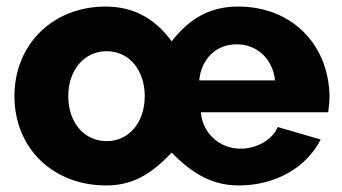

<svg xmlns="http://www.w3.org/2000/svg" viewBox="-20 -555 1042 585"><path d="M303 10C380 10 437 -20 503 -90C570 -22 630 10 708 10C818 10 914 -44 957 -130L826 -168C811 -130 763 -102 713 -102C648 -102 597 -150 592 -213H980C982 -226 984 -246 984 -262C981 -422 867 -535 706 -535C622 -535 559 -501 503 -429C453 -498 387 -535 302 -535C141 -535 24 -420 24 -262C24 -104 141 10 303 10ZM305 -125C237 -125 188 -181 188 -262C188 -342 237 -399 305 -399C373 -399 421 -342 421 -262C421 -182 373 -125 305 -125ZM587 -310C593 -375 638 -420 701 -420C763 -420 811 -376 818 -310Z"/></svg>

Font: Raleway
Style: ExtraBold
Weight: 800
Designer: Matt McInerney, Pablo Impallari, Rodrigo Fuenzalida
Foundry: Matt McInerney, Pablo Impallari, Rodrigo Fuenzalida
Version: Version 3.000